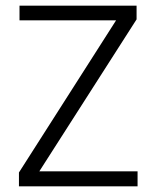

<svg xmlns="http://www.w3.org/2000/svg" viewBox="-20 -659 553 679"><path d="M119 -53H466.5V0H47V-49L390.5 -587H49V-639H463V-590.5Z"/></svg>

Font: Anek Malayalam Medium Light
Style: Regular
Weight: 300
Version: Version 1.003